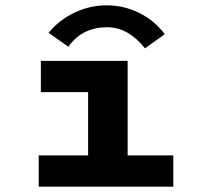

<svg xmlns="http://www.w3.org/2000/svg" viewBox="-20 -699 790 719"><path d="M125 0V-117H310V-354H133V-471H458V-117H629V0ZM236 -524 162 -576Q200 -623 257.5 -651Q315 -679 380 -679Q444 -679 501.5 -650.5Q559 -622 597 -571L523 -518Q493 -556 457.5 -576.5Q422 -597 380 -597Q337 -597 300.5 -580Q264 -563 236 -524Z"/></svg>

Font: Inconsolata ExtraExpanded Black
Style: Regular
Weight: 900
Width: 8
Monospace: yes
Designer: Raph Levien, Cyreal, Brenton Simpson
Foundry: Raph Levien, Cyreal, Google
Version: Version 3.001; ttfautohint (v1.8.2.53-6de2)